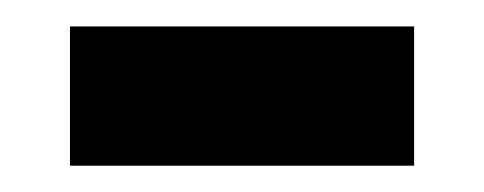

<svg xmlns="http://www.w3.org/2000/svg" viewBox="-20 -314 368 146"><path d="M33.2 -188V-293.9H294.9V-188Z"/></svg>

Font: Charis SIL Phon
Style: Bold
Weight: 700
Foundry: SIL International
Version: Version 5.000